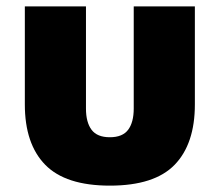

<svg xmlns="http://www.w3.org/2000/svg" viewBox="-20 -568 690 603"><path d="M325 15Q186 15 122 -50.5Q58 -116 58 -240V-548H250V-227Q250 -184 267.5 -160.5Q285 -137 325 -137Q365 -137 382.5 -160.5Q400 -184 400 -227V-548H592V-240Q592 -116 528.5 -50.5Q465 15 325 15Z"/></svg>

Font: Noto Sans Thai Black
Style: Regular
Weight: 900
Version: Version 2.001